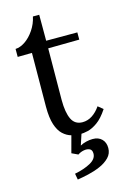

<svg xmlns="http://www.w3.org/2000/svg" viewBox="-132 -700 651 1000"><g transform="rotate(-15 193.5 -199.5)"><path d="M232 16Q209 16 185 9.5Q161 3 140.5 -16Q120 -35 108 -71.5Q96 -108 96 -168L98 -458L21 -457V-500Q47 -501 74 -519.5Q101 -538 122.5 -570Q144 -602 152 -640H186V-500H354V-461L186 -459L184 -181Q184 -113 201.5 -77Q219 -41 260 -41Q288 -41 312.5 -57Q337 -73 356 -101L383 -79Q354 -35 325.5 -15Q297 5 273 10.5Q249 16 232 16ZM158 241 152 208Q203 198 237.5 179Q272 160 272 131Q272 111 258.5 105Q245 99 227 102.5Q209 106 195 116L161 100L190 -8H246L219 74Q233 66 251.5 61.5Q270 57 287 57Q318 57 336 75Q354 93 354 123Q354 153 333.5 174Q313 195 281.5 208.5Q250 222 217 229.5Q184 237 158 241Z"/></g></svg>

Font: Lora
Style: Regular
Weight: 400
Designer: Olga Karpushina, Alexei Vanyashin (Cyrillic)
Foundry: Cyreal
Version: Version 3.005; ttfautohint (v1.8.4.7-5d5b)